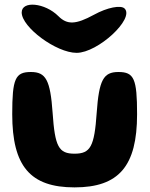

<svg xmlns="http://www.w3.org/2000/svg" viewBox="-20 -862 649 832"><path d="M33 -367C33 -142 111 -50 303 -50C495 -50 574 -142 574 -367C574 -521 561 -550 493 -550C428 -550 409 -515 399 -373C389 -227 372 -196 303 -196C234 -196 218 -227 208 -373C198 -515 179 -550 114 -550C46 -550 33 -521 33 -367ZM74 -808C74 -744 224 -633 312 -633C404 -633 564 -781 520 -825C504 -841 445 -830 387 -798C308 -755 271 -754 233 -792C175 -850 74 -860 74 -808Z"/></svg>

Font: Hussar Skorodowane
Style: Bold
Weight: 700
Foundry: Cannot Into Space Fonts
Version: Version 0.892